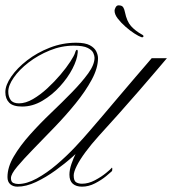

<svg xmlns="http://www.w3.org/2000/svg" viewBox="-23 -699 655 719"><path d="M42 0Q26 0 15.5 -9Q5 -18 5 -36Q5 -73 28.5 -113Q52 -153 89 -194.5Q126 -236 168 -276Q210 -316 247 -354Q284 -392 307.5 -424.5Q331 -457 331 -483Q331 -490 326.5 -500.5Q322 -511 305.5 -519.5Q289 -528 253 -528Q207 -528 163 -510Q119 -492 84 -465Q49 -438 28.5 -408.5Q8 -379 8 -356Q8 -337 17 -324.5Q26 -312 48 -312Q73 -312 100.5 -328Q128 -344 154.5 -368.5Q181 -393 203.5 -419.5Q226 -446 240.5 -468.5Q255 -491 258 -501Q261 -512 265 -512.5Q269 -513 268 -502Q266 -476 248.5 -442Q231 -408 201.5 -375.5Q172 -343 135.5 -321.5Q99 -300 60 -300Q26 -300 11.5 -314.5Q-3 -329 -3 -354Q-3 -380 19 -412Q41 -444 78.5 -473Q116 -502 163.5 -520.5Q211 -539 262 -539Q296 -539 313.5 -529.5Q331 -520 337.5 -506.5Q344 -493 344 -481Q344 -444 320.5 -400.5Q297 -357 260 -311.5Q223 -266 181 -222.5Q139 -179 102 -141Q65 -103 41.5 -75Q18 -47 18 -32Q18 -18 26.5 -14Q35 -10 45 -10Q77 -10 114.5 -30.5Q152 -51 189 -82.5Q226 -114 258 -148Q290 -182 312 -208Q331 -230 360.5 -264.5Q390 -299 421.5 -336.5Q453 -374 481.5 -407Q510 -440 527.5 -460.5Q545 -481 545 -481Q545 -481 559 -481Q573 -481 587.5 -481Q602 -481 602 -481Q590 -467 562.5 -434.5Q535 -402 498 -359.5Q461 -317 421.5 -272.5Q382 -228 347 -190Q319 -159 297.5 -130Q276 -101 264.5 -78Q253 -55 253 -42Q253 -22 262 -16.5Q271 -11 284 -11Q308 -11 332.5 -24Q357 -37 374.5 -51.5Q392 -66 394 -69Q397 -74 397.5 -67Q398 -60 395 -57Q391 -53 374 -39Q357 -25 333 -12.5Q309 0 284 0Q262 0 249.5 -11Q237 -22 237 -45Q237 -63 244.5 -85Q252 -107 262.5 -128Q273 -149 283 -164Q293 -179 297 -183Q306 -192 312 -192Q318 -192 316 -183Q315 -179 297.5 -159.5Q280 -140 250.5 -113.5Q221 -87 185 -61Q149 -35 112 -17.5Q75 0 42 0ZM506 -560Q497 -563 480.5 -573.5Q464 -584 447 -599Q430 -614 418 -629.5Q406 -645 406 -659Q406 -664 410 -671.5Q414 -679 421 -679Q434 -679 438.5 -671.5Q443 -664 445 -653Q452 -619 467.5 -601.5Q483 -584 508 -570Q516 -566 514 -562Q512 -558 506 -560Z"/></svg>

Font: Kapakana
Style: Regular
Weight: 400
Designer: Kousuke Nagai
Version: Version 1.002